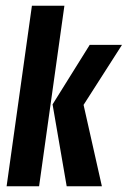

<svg xmlns="http://www.w3.org/2000/svg" viewBox="-20 -652 447 672"><path d="M3.1 0 91.7 -631.9H205.4L116.8 0ZM213.4 0 164 -286.6 294 -495H407L272.5 -284.9L336.6 0Z"/></svg>

Font: Alumni Sans SC Thin
Style: Italic
Weight: 100
Italic angle: -8°
Designer: Robert E. Leuschke
Foundry: Robert E. Leuschke
Version: Version 1.016